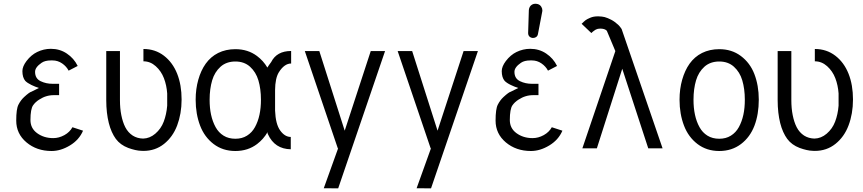

<svg xmlns="http://www.w3.org/2000/svg" viewBox="-20 -799 4645 1034"><path d="M427.2 -95.2 370.1 -113.8C360.8 -96.7 346.2 -82 326.7 -71.3C307.1 -60.5 287.1 -55.2 266.6 -55.2C232.4 -55.2 203.6 -64.5 179.7 -82C155.8 -99.6 144 -123 144 -152.8C144 -191.9 148.9 -218.8 158.2 -231.9C166.5 -243.7 177.2 -253.9 190.4 -262.2C203.6 -270.5 216.3 -276.9 228 -280.3C241.7 -284.7 255.9 -286.6 270.5 -286.6H298.3V-347.7H263.2C240.2 -347.7 218.8 -352.1 198.7 -361.8C178.7 -371.6 168.9 -388.2 168.9 -412.1C168.9 -428.7 180.7 -444.8 204.1 -460.9C216.8 -469.7 233.9 -473.6 254.4 -473.6H262.7C281.7 -473.6 298.8 -468.3 314.5 -457.5C330.1 -446.8 341.8 -433.6 349.6 -418.5L398.4 -443.8C384.8 -471.7 365.2 -493.7 339.8 -510.7C314.5 -527.8 285.6 -536.1 253.9 -536.1C228 -536.1 203.6 -530.3 180.2 -519C159.2 -508.8 139.6 -492.7 122.6 -470.2C107.9 -450.7 100.6 -432.6 100.6 -416C100.6 -393.1 106 -375.5 116.2 -363.3C123.5 -356 134.3 -348.6 149.4 -341.3C162.6 -335 175.8 -329.6 189.5 -325.2L148.4 -304.7C142.6 -303.7 129.4 -294.4 109.9 -276.4C97.7 -265.1 87.9 -252 79.6 -235.8C71.3 -220.2 67.4 -191.4 67.4 -149.4C67.4 -102.1 85.9 -63 122.6 -32.2C159.2 -1.5 204.1 14.2 257.8 14.2C290.5 14.2 323.2 4.4 356.4 -15.6C389.6 -35.6 413.1 -62 427.2 -95.2Z M752.4 13.7C794.9 13.7 832 1 863.3 -23.9C894.5 -48.8 918.5 -82 934.1 -123.5C949.7 -165 958 -211.4 958 -263.2C958 -314.9 950.2 -361.3 934.1 -401.9C918 -442.4 894 -475.1 862.8 -499C831.5 -522.9 794.9 -535.2 752.4 -535.2V-468.8C777.3 -468.8 799.3 -460 818.8 -442.4C838.4 -424.8 853 -403.3 862.8 -377.9C872.6 -352.5 878.4 -324.7 880.4 -295.9V-230C877.9 -198.7 871.6 -169.9 861.8 -144C852.1 -118.2 836.9 -96.7 816.4 -79.1C796.4 -62 774.4 -53.2 750.5 -52.7C729.5 -53.2 710.9 -58.6 694.8 -68.8C678.2 -79.6 664.6 -94.7 654.8 -113.8C645 -132.8 638.2 -154.8 633.3 -179.2C628.4 -203.6 626 -230.5 626 -259.8V-523.9H552.2V-259.8C552.2 -212.9 557.1 -171.9 565.9 -136.7C574.7 -101.6 587.9 -72.8 604 -50.8C620.1 -29.3 642.1 -13.2 670.4 -2.4C697.3 7.3 720.7 12.7 740.7 13.2Z M1108.9 -262.2C1108.9 -301.8 1113.8 -336.4 1122.6 -366.2C1131.3 -396 1146.5 -420.4 1167.5 -439.5C1188.5 -458.5 1215.8 -467.8 1247.6 -467.8C1279.3 -467.8 1305.7 -458.5 1326.7 -439.5C1347.7 -420.4 1362.8 -396 1371.6 -366.2C1380.4 -336.4 1385.3 -301.8 1385.3 -262.2C1385.3 -232.9 1382.8 -206.1 1377.4 -181.2C1372.1 -156.2 1363.8 -133.8 1353 -114.3C1342.3 -94.7 1328.1 -79.6 1310.1 -68.4C1292 -57.1 1271.5 -51.8 1247.6 -51.8C1223.6 -51.8 1202.1 -57.1 1184.1 -68.4C1166 -79.6 1151.9 -94.7 1141.1 -114.3C1130.4 -133.8 1122.1 -156.2 1116.7 -181.2C1111.3 -206.1 1108.9 -232.9 1108.9 -262.2ZM1545.9 4.9V-61.5C1524.9 -61.5 1505.9 -72.8 1489.3 -95.7C1472.2 -119.1 1463.4 -154.8 1461.4 -203.1V-314.5C1461.9 -356 1468.3 -387.7 1481.4 -409.2C1501 -440.9 1523.4 -457 1547.9 -457V-524.4C1496.1 -524.4 1460.4 -504.4 1440.4 -464.8C1430.2 -451.2 1423.3 -441.4 1419.9 -435.1C1405.3 -460 1386.7 -480.5 1363.8 -497.6C1331.1 -522 1292.5 -534.2 1247.6 -534.2C1213.4 -534.2 1182.1 -527.3 1154.8 -513.7C1127.4 -500 1105.5 -480.5 1087.9 -456.1C1070.3 -431.6 1057.1 -402.3 1047.9 -369.6C1038.6 -336.9 1033.7 -300.8 1033.7 -262.2C1033.7 -210 1042 -163.6 1057.6 -122.6C1073.2 -81.5 1097.7 -48.3 1130.4 -23.4C1163.1 1.5 1202.1 14.2 1247.6 14.2C1293 14.2 1332 1.5 1364.7 -23.4C1387.7 -41 1406.2 -62 1420.9 -87.4V-81.1C1420.9 -81.1 1421.4 -79.1 1422.9 -76.2C1447.3 -22.9 1488.3 3.9 1545.9 4.9Z M1800.8 0 1723.6 214.8 1801.3 215.3 2053.7 -523.9H1976.6L1836.4 -95.2L1699.7 -523.9H1621.6L1799.3 0Z M2300.8 0 2223.6 214.8 2301.3 215.3 2553.7 -523.9H2476.6L2336.4 -95.2L2199.7 -523.9H2121.6L2299.3 0Z M2824.2 -620.6C2824.2 -615.7 2825.2 -611.8 2827.1 -607.9L2830.1 -603.5C2834.5 -598.6 2840.3 -595.7 2847.7 -594.7H2850.6C2856 -594.7 2860.8 -595.7 2865.7 -598.6C2872.1 -602.1 2875.5 -607.9 2877 -615.2L2900.4 -737.8C2900.4 -739.3 2900.9 -741.2 2900.9 -742.7C2900.9 -750 2898.9 -755.9 2895.5 -761.7C2894.5 -763.2 2893.6 -764.6 2892.1 -766.6C2886.7 -773.4 2878.9 -777.3 2869.1 -778.3C2866.7 -778.8 2864.7 -778.8 2862.3 -778.8C2856.4 -778.8 2851.1 -777.3 2845.7 -774.4C2835.4 -768.6 2829.6 -758.8 2828.1 -745.6ZM3008.8 -95.2 2951.7 -113.8C2942.4 -96.7 2927.7 -82 2908.2 -71.3C2888.7 -60.5 2868.7 -55.2 2848.1 -55.2C2814 -55.2 2785.2 -64.5 2761.2 -82C2737.3 -99.6 2725.6 -123 2725.6 -152.8C2725.6 -191.9 2730.5 -218.8 2739.7 -231.9C2748 -243.7 2758.8 -253.9 2772 -262.2C2785.2 -270.5 2797.9 -276.9 2809.6 -280.3C2823.2 -284.7 2837.4 -286.6 2852.1 -286.6H2879.9V-347.7H2844.7C2821.8 -347.7 2800.3 -352.1 2780.3 -361.8C2760.3 -371.6 2750.5 -388.2 2750.5 -412.1C2750.5 -428.7 2762.2 -444.8 2785.6 -460.9C2798.3 -469.7 2815.4 -473.6 2835.9 -473.6H2844.2C2863.3 -473.6 2880.4 -468.3 2896 -457.5C2911.6 -446.8 2923.3 -433.6 2931.2 -418.5L2980 -443.8C2966.3 -471.7 2946.8 -493.7 2921.4 -510.7C2896 -527.8 2867.2 -536.1 2835.4 -536.1C2809.6 -536.1 2785.2 -530.3 2761.7 -519C2740.7 -508.8 2721.2 -492.7 2704.1 -470.2C2689.5 -450.7 2682.1 -432.6 2682.1 -416C2682.1 -393.1 2687.5 -375.5 2697.8 -363.3C2705.1 -356 2715.8 -348.6 2731 -341.3C2744.1 -335 2757.3 -329.6 2771 -325.2L2730 -304.7C2724.1 -303.7 2710.9 -294.4 2691.4 -276.4C2679.2 -265.1 2669.4 -252 2661.1 -235.8C2652.8 -220.2 2648.9 -191.4 2648.9 -149.4C2648.9 -102.1 2667.5 -63 2704.1 -32.2C2740.7 -1.5 2785.6 14.2 2839.4 14.2C2872.1 14.2 2904.8 4.4 2938 -15.6C2971.2 -35.6 2994.6 -62 3008.8 -95.2Z M3116.2 0H3194.3L3331.1 -428.7L3471.2 0H3548.3L3328.1 -641.6C3327.6 -643.6 3324.2 -647.9 3319.3 -654.3C3315.9 -658.7 3312.5 -662.6 3308.6 -666C3297.4 -676.3 3285.2 -685.5 3272 -692.4C3258.8 -699.2 3247.1 -704.1 3236.3 -707C3227.1 -709.5 3215.8 -710.4 3203.6 -710.9H3198.2C3183.6 -710.9 3170.9 -708.5 3159.2 -703.6C3147.5 -698.7 3139.2 -694.3 3133.8 -690.4C3128.4 -686.5 3121.6 -679.7 3112.3 -670.9L3164.6 -621.1L3171.9 -627.9L3179.7 -633.8L3188.5 -639.6L3199.2 -643.6L3212.4 -645C3229 -645 3240.7 -641.1 3248 -633.3L3293.9 -523.9Z M3639.6 -262.2C3639.6 -210 3647.9 -163.6 3663.6 -122.6C3679.2 -81.5 3703.6 -48.3 3736.3 -23.4C3769 1.5 3808.1 14.2 3853.5 14.2C3898.9 14.2 3938 1.5 3970.7 -23.4C4003.4 -48.3 4027.3 -81.1 4043 -122.1C4058.6 -163.1 4066.4 -210 4066.4 -262.2C4066.4 -314 4058.1 -359.9 4042.5 -400.4C4026.9 -440.9 4002.4 -473.1 3969.7 -497.6C3937 -522 3898.4 -534.2 3853.5 -534.2C3819.3 -534.2 3788.1 -527.3 3760.7 -513.7C3733.4 -500 3711.4 -480.5 3693.8 -456.1C3676.3 -431.6 3663.1 -402.3 3653.8 -369.6C3644.5 -336.9 3639.6 -300.8 3639.6 -262.2ZM3714.8 -262.2C3714.8 -301.8 3719.7 -336.4 3728.5 -366.2C3737.3 -396 3752.4 -420.4 3773.4 -439.5C3794.4 -458.5 3821.8 -467.8 3853.5 -467.8C3885.3 -467.8 3911.6 -458.5 3932.6 -439.5C3953.6 -420.4 3968.8 -396 3977.5 -366.2C3986.3 -336.4 3991.2 -301.8 3991.2 -262.2C3991.2 -232.9 3988.8 -206.1 3983.4 -181.2C3978 -156.2 3969.7 -133.8 3959 -114.3C3948.2 -94.7 3934.1 -79.6 3916 -68.4C3897.9 -57.1 3877.4 -51.8 3853.5 -51.8C3829.6 -51.8 3808.1 -57.1 3790 -68.4C3772 -79.6 3757.8 -94.7 3747.1 -114.3C3736.3 -133.8 3728 -156.2 3722.7 -181.2C3717.3 -206.1 3714.8 -232.9 3714.8 -262.2Z M4368.2 13.7C4410.6 13.7 4447.8 1 4479 -23.9C4510.3 -48.8 4534.2 -82 4549.8 -123.5C4565.4 -165 4573.7 -211.4 4573.7 -263.2C4573.7 -314.9 4565.9 -361.3 4549.8 -401.9C4533.7 -442.4 4509.8 -475.1 4478.5 -499C4447.3 -522.9 4410.6 -535.2 4368.2 -535.2V-468.8C4393.1 -468.8 4415 -460 4434.6 -442.4C4454.1 -424.8 4468.8 -403.3 4478.5 -377.9C4488.3 -352.5 4494.1 -324.7 4496.1 -295.9V-230C4493.7 -198.7 4487.3 -169.9 4477.5 -144C4467.8 -118.2 4452.6 -96.7 4432.1 -79.1C4412.1 -62 4390.1 -53.2 4366.2 -52.7C4345.2 -53.2 4326.7 -58.6 4310.5 -68.8C4293.9 -79.6 4280.3 -94.7 4270.5 -113.8C4260.7 -132.8 4253.9 -154.8 4249 -179.2C4244.1 -203.6 4241.7 -230.5 4241.7 -259.8V-523.9H4168V-259.8C4168 -212.9 4172.9 -171.9 4181.6 -136.7C4190.4 -101.6 4203.6 -72.8 4219.7 -50.8C4235.8 -29.3 4257.8 -13.2 4286.1 -2.4C4313 7.3 4336.4 12.7 4356.4 13.2Z"/></svg>

Font: Tuffy
Style: Regular
Weight: 500
Designer: Thatcher Ulrich, Karoly Barta and Michael Everson
Version: Version 001.270